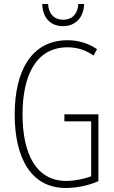

<svg xmlns="http://www.w3.org/2000/svg" viewBox="-20 -924 565 954"><path d="M398 -904H369C367 -857 340 -826 294 -826C249 -826 221 -856 219 -904H190C192 -831 235 -794 293 -794C355 -794 396 -837 398 -904ZM300 -356V-321H433V-48C398 -35 353 -25 309 -25C157 -25 92 -164 92 -355C92 -554 162 -689 316 -689C357 -689 400 -679 445 -648L462 -680C413 -712 366 -724 315 -724C138 -724 53 -574 53 -355C53 -144 131 10 307 10C358 10 418 -1 469 -24V-356Z"/></svg>

Font: Noto Sans Armenian ExtraCondensed ExtraLight
Style: Regular
Weight: 200
Width: 2
Designer: Monotype Design Team
Foundry: Monotype Imaging Inc.
Version: Version 2.008